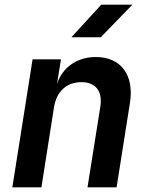

<svg xmlns="http://www.w3.org/2000/svg" viewBox="-20 -805 640 825"><path d="M287 -645H413L549 -785H415ZM33 0H158L212 -344C223 -413 267 -452 330 -452C390 -452 422 -414 411 -346L356 0H481L538 -361C558 -482 500 -560 392 -560C311 -560 249 -516 225 -445L242 -550H120Z"/></svg>

Font: JetBrains Mono
Style: Bold Italic
Weight: 558
Italic angle: -9°
Monospace: yes
Designer: Philipp Nurullin, Konstantin Bulenkov
Foundry: JetBrains
Version: Version 2.305